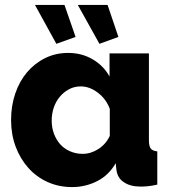

<svg xmlns="http://www.w3.org/2000/svg" viewBox="-20 -750 694 780"><path d="M273 10Q219 10 173.5 -10.5Q128 -31 95 -68Q62 -105 43.5 -154.5Q25 -204 25 -263Q25 -320 42 -370Q59 -420 90 -456.5Q121 -493 163.5 -514Q206 -535 257 -535Q312 -535 356.5 -509Q401 -483 425 -439V-533H585V-180Q585 -156 592.5 -146.5Q600 -137 619 -135V0Q597 5 581 6.5Q565 8 551 8Q509 8 483 -10Q457 -27 453 -60L450 -87Q422 -38 374.5 -14Q327 10 273 10ZM316 -125Q349 -125 379.5 -144.5Q410 -164 426 -198V-308Q411 -348 377.5 -373.5Q344 -399 308 -399Q282 -399 260.5 -387.5Q239 -376 223 -357Q207 -338 198.5 -313Q190 -288 190 -260Q190 -231 199.5 -206Q209 -181 225.5 -163Q242 -145 265.5 -135Q289 -125 316 -125ZM296 -730H417L461 -600L384 -572ZM122 -730H242L287 -600L209 -572Z"/></svg>

Font: Oxford Sans
Style: Regular
Weight: 800
Designer: Matt McInerney, Pablo Impallari, Rodrigo Fuenzalida
Foundry: Matt McInerney, Pablo Impallari, Rodrigo Fuenzalida
Version: Version 3.000g; ttfautohint (v1.5) -l 8 -r 28 -G 28 -x 14 -D